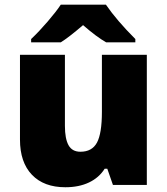

<svg xmlns="http://www.w3.org/2000/svg" viewBox="-20 -786 710 816"><path d="M460 0 436 -68.8H424.8Q400.9 -30.8 358.2 -10.5Q315.4 9.8 257.8 9.8Q166.5 9.8 115.7 -43.2Q64.9 -96.2 64.9 -192.9V-553.2H255.9V-251Q255.9 -196.8 271.2 -168.9Q286.6 -141.1 321.8 -141.1Q371.1 -141.1 392.1 -179.9Q413.1 -218.8 413.1 -311V-553.2H604V0ZM431.2 -606Q390.1 -629.4 333 -679.2Q272 -627 238.3 -606H112.3V-620.1Q146 -651.9 182.9 -694.8Q219.7 -737.8 238.3 -766.1H430.2Q476.1 -699.2 555.2 -620.1V-606Z"/></svg>

Font: Open Sans ExtBd
Style: Bold
Weight: 800
Foundry: Ascender Corporation
Version: Version 1.10